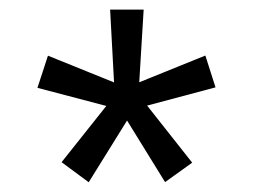

<svg xmlns="http://www.w3.org/2000/svg" viewBox="-20 -742 528 400"><path d="M58 -559 79.9 -626 217.6 -570.3 209.4 -722H279.3L270.1 -570.6L407.8 -626.3L429 -560L286.5 -522L380.4 -403.1L323.9 -362.6L244.7 -490.9L164.8 -362.3L108.3 -404.1L201.5 -521.3Z"/></svg>

Font: Mozilla Text ExtraLight
Style: Regular
Weight: 200
Designer: Studio DRAMA
Foundry: Studio DRAMA
Version: Version 1.000